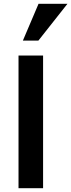

<svg xmlns="http://www.w3.org/2000/svg" viewBox="-20 -990 377 1016"><path d="M208 6V-696H78V6ZM183 -775 337 -970H184L101 -775Z"/></svg>

Font: Repo DemiBold
Style: Regular
Weight: 600
Designer: Stefan Peev
Foundry: Context Ltd
Version: Version 1.502